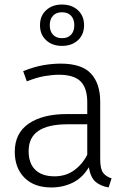

<svg xmlns="http://www.w3.org/2000/svg" viewBox="-20 -814 561 845"><path d="M371 -78Q343 -31 300 -10Q257 11 206 11Q130 11 87.5 -32Q45 -75 45 -146Q45 -228 106.5 -270Q168 -312 274 -312H364V-364Q364 -426 335 -455.5Q306 -485 239 -485Q210 -485 175.5 -479Q141 -473 98 -456L82 -501Q130 -520 170 -527Q210 -534 247 -534Q340 -534 380.5 -490Q421 -446 421 -367V-114Q421 -71 433.5 -54Q446 -37 471 -29L458 11Q423 5 401 -13.5Q379 -32 371 -77ZM364 -267H277Q192 -267 149 -238Q106 -209 106 -149Q106 -95 135.5 -66.5Q165 -38 220 -38Q269 -38 305.5 -64Q342 -90 364 -133ZM253 -612Q210 -612 183 -637Q156 -662 156 -703Q156 -744 183 -769Q210 -794 253 -794Q296 -794 323 -769Q350 -744 350 -703Q350 -662 323 -637Q296 -612 253 -612ZM253 -646Q279 -646 293 -661.5Q307 -677 307 -703Q307 -729 293 -744.5Q279 -760 253 -760Q227 -760 213 -744.5Q199 -729 199 -703Q199 -677 213 -661.5Q227 -646 253 -646Z"/></svg>

Font: Jldddboxgfspflltxgxzjzlszac
Style: Regular
Weight: 300
Designer: Carrois Corporate & Edenspiekermann
Foundry: Carrois Corporate GbR & Edenspiekermann AG
Version: Version 2.001